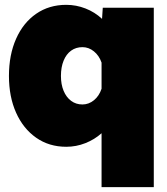

<svg xmlns="http://www.w3.org/2000/svg" viewBox="-20 -595 690 794"><path d="M254 -575Q295 -575 333.5 -560Q372 -545 402 -517L405 -563H616V179H400V-44Q371 -18 333 -3Q295 12 254 12Q183 12 129.5 -25.5Q76 -63 46.5 -129Q17 -195 17 -281Q17 -368 46.5 -434.5Q76 -501 129.5 -538Q183 -575 254 -575ZM321 -163Q347 -163 368.5 -180.5Q390 -198 400 -228V-336Q390 -365 368.5 -382.5Q347 -400 321 -400Q294 -400 274 -385.5Q254 -371 243 -344Q232 -317 232 -281Q232 -246 243 -219.5Q254 -193 274 -178Q294 -163 321 -163Z"/></svg>

Font: Azeret Mono Thin Black
Style: Regular
Weight: 900
Version: Version 1.002